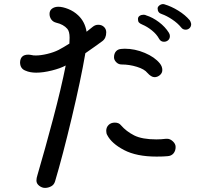

<svg xmlns="http://www.w3.org/2000/svg" viewBox="-20 -832 1040 938"><path d="M865 -698Q848 -719 821 -737Q794 -755 771 -763Q750 -769 750 -791Q750 -798 757.5 -804.5Q765 -811 775 -812Q781 -812 783 -811Q817 -801 851 -780Q885 -759 907 -733Q912 -726 914 -715Q914 -702 906 -694.5Q898 -687 887 -687Q873 -687 865 -698ZM757 -643Q745 -665 722 -683.5Q699 -702 675 -712Q663 -717 658.5 -722.5Q654 -728 654 -739Q654 -749 662 -754.5Q670 -760 681 -760Q690 -760 694 -757Q726 -747 756.5 -724Q787 -701 805 -672Q810 -664 810 -656Q810 -643 801.5 -635.5Q793 -628 781 -628Q765 -628 757 -643ZM499 -674Q499 -645 480 -631Q449 -608 397 -572Q375 -443 330.5 -256.5Q286 -70 249 54Q244 71 229.5 78.5Q215 86 200 86Q185 86 171.5 75.5Q158 65 158 50Q158 38 163 23Q200 -103 239.5 -252Q279 -401 301 -512Q275 -498 233 -487.5Q191 -477 157 -477Q126 -477 104 -487Q78 -497 78 -528Q80 -565 118 -565Q125 -565 135 -563Q141 -561 155 -561Q179 -561 210.5 -568.5Q242 -576 266 -588Q289 -600 319 -619Q320 -630 320 -648Q320 -678 309 -691Q290 -713 255 -721Q239 -725 230.5 -737Q222 -749 222 -764Q222 -781 234.5 -790Q247 -799 265 -799Q286 -799 313.5 -788Q341 -777 362 -757Q395 -726 403 -677L433 -701Q445 -711 460 -711Q477 -711 488 -700.5Q499 -690 499 -674ZM537 -552Q537 -570 546.5 -581Q556 -592 573 -593Q578 -594 589 -594Q639 -594 687.5 -573.5Q736 -553 761 -522Q773 -507 773 -490Q773 -475 761 -465Q749 -455 735 -455Q719 -455 700 -476Q686 -494 649 -505.5Q612 -517 574 -517Q559 -517 548 -528Q537 -539 537 -552ZM838 -114Q838 -95 827.5 -82.5Q817 -70 798 -69Q779 -67 745 -67Q647 -67 586 -99Q525 -131 504 -172Q499 -180 499 -193Q499 -210 510.5 -221.5Q522 -233 541 -233Q561 -233 571 -220Q597 -190 635.5 -170.5Q674 -151 744 -151Q767 -151 791 -154H797Q811 -154 824.5 -141.5Q838 -129 838 -114Z"/></svg>

Font: Tsukimi Rounded Medium
Style: Regular
Weight: 500
Designer: Takashi Funayama
Foundry: Takashi Funayama
Version: Version 1.032; ttfautohint (v1.8.3)